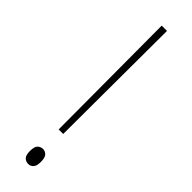

<svg xmlns="http://www.w3.org/2000/svg" viewBox="-251 -713 718 718"><g transform="rotate(45 108.0 -354.5)"><path d="M98 -167 96 -714H124L122 -167ZM109 5Q96 5 87.5 -3.5Q79 -12 79 -34Q79 -57 87.5 -65.5Q96 -74 109 -74Q120 -74 128.5 -65.5Q137 -57 137 -34Q137 -12 128.5 -3.5Q120 5 109 5Z"/></g></svg>

Font: Noto Serif Myanmar ExtraCondensed Thin
Style: Regular
Weight: 100
Width: 2
Designer: Ben Mitchell and the Monotype Design Team
Foundry: Monotype Imaging Inc.
Version: Version 2.106; ttfautohint (v1.8.4.7-5d5b)